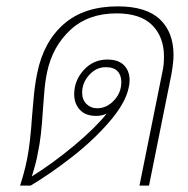

<svg xmlns="http://www.w3.org/2000/svg" viewBox="-20 -583 590 603"><path d="M65 -83Q75 -132 81 -222Q82 -231 85.5 -273Q89 -315 97 -354Q117 -452 180.5 -507.5Q244 -563 350 -563Q439 -563 482 -522.5Q525 -482 525 -410Q525 -387 518 -348L448 0H418L490 -357Q495 -378 495 -405Q495 -467 458 -504Q421 -541 346 -541Q257 -541 201 -489Q145 -437 128 -357Q121 -324 118.5 -286Q116 -248 115 -241Q112 -194 108.5 -162.5Q105 -131 98 -98Q94 -74 80 -29Q146 -70 212.5 -125.5Q279 -181 315 -226Q299 -219 282 -219Q248 -219 230.5 -238.5Q213 -258 213 -287Q213 -330 243 -363Q273 -396 317 -396Q352 -396 369.5 -378Q387 -360 387 -331Q387 -319 384 -307Q374 -259 323.5 -200.5Q273 -142 205.5 -89.5Q138 -37 76 0H43Q57 -43 65 -83ZM361 -325Q361 -347 349 -359.5Q337 -372 312 -372Q282 -372 260 -347.5Q238 -323 238 -292Q238 -270 251.5 -256.5Q265 -243 285 -243Q315 -243 338 -267.5Q361 -292 361 -325Z"/></svg>

Font: Taviraj Thin
Style: Italic
Weight: 250
Italic angle: -12°
Designer: Katatrad Team
Foundry: CadsonDemak
Version: Version 1.001